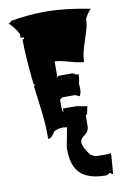

<svg xmlns="http://www.w3.org/2000/svg" viewBox="-111 -798 764 1186"><g transform="rotate(-10 270.5 -205.0)"><path d="M508.3 213.4 499 324.7Q490.7 324.7 482.4 313.5Q479.5 313.5 471.7 319.6Q463.9 325.7 453.6 325.7Q312 325.7 268.6 240.7Q245.6 195.8 245.6 125.5V113.8L269 -8.8Q227.1 -18.6 188.5 1Q184.1 5.9 176.8 17.6Q161.1 42 141.1 42L142.1 22Q142.1 -59.6 127.9 -167.5Q113.8 -275.4 111.3 -297.9H122.1L111.3 -308.6Q92.3 -491.2 92.3 -591.8H102.5V-602.5H82.5V-626Q63 -666.5 23.9 -704.6H32.7L43 -715.8Q146.5 -735.8 264.4 -735.8Q382.3 -735.8 541 -704.6Q521.5 -687.5 501.5 -648.9Q501.5 -613.8 486.8 -568.4Q472.2 -522.9 457.5 -475.8Q442.9 -428.7 442.9 -388.2Q414.1 -388.2 353.8 -405.5Q293.5 -422.9 264.2 -422.9V-331.5L256.3 -320.3L272.9 -331.5H352.5Q369.1 -331.5 379.4 -320.3H396Q396 -283.7 388.2 -263.2Q390.1 -243.7 390.1 -223.6Q390.1 -203.6 379.4 -184.1L352.5 -196.3H272.9L256.3 -184.1V-116.2L264.2 -106V-127.4H344.2Q353.5 -127.4 377.9 -121.8Q402.3 -116.2 415 -116.2L406.2 -71.3L396 -59.6L395.5 3.9Q395.5 34.2 375 51.3Q366.7 58.1 357.9 64.9Q349.1 71.8 344.2 80.1Q339.4 88.4 339.4 100.6Q339.8 126 380.4 181.6L404.8 194.8Q412.1 198.7 469.2 198.7L495.6 197.8L506.8 193.8Q508.3 204.6 508.3 213.4Z"/></g></svg>

Font: Butcherman
Style: Regular
Weight: 400
Version: Version 001.003